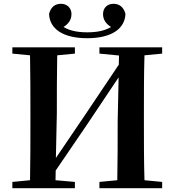

<svg xmlns="http://www.w3.org/2000/svg" viewBox="-20 -990 917 1010"><path d="M439 -789C567 -789 637 -839 640 -917C630 -954 607 -970 577 -970C544 -970 522 -948 522 -916C522 -886 538 -864 564 -848C532 -829 493 -820 439 -820C386 -820 346 -829 314 -848C340 -864 356 -886 356 -916C356 -948 333 -970 301 -970C270 -970 248 -954 238 -917C241 -839 310 -789 439 -789ZM503 -708 606 -698 605 -650 430 -389 274 -159 279 -394C279 -497 279 -599 281 -699L374 -708V-741H45V-708L138 -699C140 -597 140 -496 140 -394V-346C140 -243 140 -141 138 -42L45 -33V0H374V-33L272 -42L273 -93L438 -335L604 -583L599 -351C599 -244 599 -142 597 -42L503 -33V0H833V-33L740 -42C737 -143 737 -245 737 -346V-394C737 -497 737 -599 740 -699L833 -708V-741H503Z"/></svg>

Font: Noto Serif SC
Style: Bold
Weight: 700
Designer: Ryoko NISHIZUKA 西塚涼子 (kana & ideographs); Frank Grießhammer (Latin, Greek & Cyrillic); Wenlong ZHANG 张文龙 (bopomofo); San
Foundry: Adobe
Version: Version 2.001;hotconv 1.1.0;makeotfexe 2.6.0